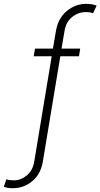

<svg xmlns="http://www.w3.org/2000/svg" viewBox="-122 -780 525 1004"><path d="M297.4 -525.9 291 -485.8H193.4L102.1 64.5Q91.3 130.4 46.6 167.5Q2 204.6 -56.2 204.1Q-81.1 204.6 -102.1 196.8L-88.9 157.7Q-81.1 160.6 -69.8 161.9Q-58.6 163.1 -49.3 163.1Q-12.7 163.1 18.6 137Q49.8 110.8 57.1 64.5L148.4 -485.8H54.2L61 -525.9H154.8L170.4 -617.2Q181.6 -684.6 227.1 -722.2Q272.5 -759.8 327.6 -759.8Q360.8 -759.8 383.3 -750.5L364.3 -710.4Q356.9 -713.4 348.4 -715.1Q339.8 -716.8 328.1 -716.8Q287.1 -716.8 254.9 -690.9Q222.7 -665 215.3 -617.2L199.7 -525.9Z"/></svg>

Font: Inter Display ExtraLight
Style: Italic
Weight: 200
Italic angle: -9.39999°
Designer: Rasmus Andersson
Foundry: rsms
Version: Version 4.000;git-a52131595